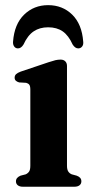

<svg xmlns="http://www.w3.org/2000/svg" viewBox="-20 -708 355 728"><path d="M234 -458V-80Q234 -65 238.8 -57.8Q243.5 -50.5 252 -47L270.5 -42Q279 -39 283.8 -33.8Q288.5 -28.5 288.5 -20.5Q288.5 -11 281.5 -5.5Q274.5 0 262 0H66.5Q54.5 0 47.5 -5.5Q40.5 -11 40.5 -20.5Q40.5 -28 45 -33.2Q49.5 -38.5 58 -42L77.5 -47Q86 -51 90.5 -57.8Q95 -64.5 95 -80V-368.5Q95 -381.5 91 -386.8Q87 -392 79 -394L52.5 -395.5Q44 -398 39.8 -402.2Q35.5 -406.5 35.5 -413.5Q35.5 -421.5 41 -426.8Q46.5 -432 58.5 -436.5L164 -472Q180.5 -477.5 190.2 -479.8Q200 -482 210 -482Q221 -482 227.5 -475.5Q234 -469 234 -458ZM162.5 -604.5Q130.5 -604.5 107.8 -589.2Q85 -574 69 -539Q60 -524.5 48 -524.5Q39 -524.5 33.8 -531.8Q28.5 -539 29.5 -550.5Q34.5 -616.5 71.5 -652.5Q108.5 -688.5 162.5 -688.5Q217 -688.5 253.8 -652.5Q290.5 -616.5 295.5 -550.5Q297 -539 291.5 -531.8Q286 -524.5 276.5 -524.5Q265 -524.5 255.5 -539Q240 -573.5 217.8 -589Q195.5 -604.5 162.5 -604.5Z"/></svg>

Font: Fraunces SemiBold
Style: Regular
Weight: 600
Version: Version 1.000;[b76b70a41]